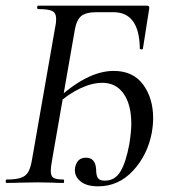

<svg xmlns="http://www.w3.org/2000/svg" viewBox="-26 -645 600 677"><path d="M239 -55Q246 -89 277 -89Q311 -89 313 -47Q313 -27 319 -17.5Q325 -8 344 -8Q379 -8 398.5 -40Q418 -72 430 -137Q437 -181 437 -208Q437 -276 410 -314.5Q383 -353 335 -353Q298 -353 256 -333Q214 -313 172 -275L167 -288Q280 -395 375 -395Q443 -395 478.5 -347Q514 -299 514 -228Q514 -204 509 -176Q494 -98 443 -43Q392 12 320 12Q277 12 255.5 -7.5Q234 -27 239 -55ZM-3 -12Q30 -12 47.5 -18Q65 -24 73.5 -38.5Q82 -53 87 -83L168 -546Q172 -563 172 -578Q172 -599 158.5 -606Q145 -613 108 -613Q105 -613 105 -619Q105 -625 108 -625H493Q502 -625 500 -614L478 -474Q477 -470 471.5 -471Q466 -472 467 -475Q465 -602 374 -602H315Q277 -602 260.5 -588.5Q244 -575 238 -541L158 -83Q153 -55 153 -43Q153 -24 162.5 -18Q172 -12 198 -12Q200 -12 200 -6Q200 0 198 0Q173 0 160 -1L107 -2L44 -1Q27 0 -3 0Q-6 0 -6 -6Q-6 -12 -3 -12Z"/></svg>

Font: Cormorant Garamond Medium
Style: Italic
Weight: 500
Italic angle: -10°
Designer: Christian Thalmann (Catharsis Fonts)
Foundry: Catharsis Fonts
Version: Version 4.000